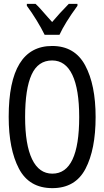

<svg xmlns="http://www.w3.org/2000/svg" viewBox="-20 -964 540 994"><path d="M25 -359Q25 -726 250 -726Q367 -726 421 -625.5Q475 -525 475 -358Q475 -190 422.5 -90Q370 10 251 10Q131 10 78 -91Q25 -192 25 -359ZM390 -358Q390 -502 354.5 -576.5Q319 -651 250 -651Q177 -651 143.5 -577.5Q110 -504 110 -358Q110 -215 146 -140Q182 -65 251 -65Q390 -65 390 -358ZM119 -934V-944H164Q183 -927 231 -871L250 -850Q287 -894 336 -944H381V-934Q316 -845 288 -784H211Q195 -817 170 -858Q145 -899 119 -934Z"/></svg>

Font: Noto Sans Mono UI Cond
Style: Regular
Weight: 400
Width: 3
Monospace: yes
Designer: Monotype Design team
Foundry: Monotype Imaging Inc.
Version: Version 1.000